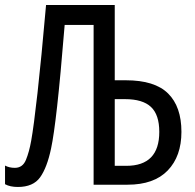

<svg xmlns="http://www.w3.org/2000/svg" viewBox="-21 -734 775 763"><path d="M50 9Q19 9 -1 -2V-76Q16 -67 38 -67Q69 -67 82 -98.5Q95 -130 103 -175Q113 -230 128 -364Q143 -498 162 -714H435V-415H479Q594 -415 647 -362.5Q700 -310 700 -210Q700 -113 645.5 -56.5Q591 0 486 0H351V-635H236Q219 -427 206 -311Q193 -195 182 -144Q166 -68 138.5 -29.5Q111 9 50 9ZM435 -75H481Q612 -75 612 -210Q612 -278 579 -309Q546 -340 476 -340H435Z"/></svg>

Font: Avrile Sans Condensed
Style: Regular
Weight: 400
Width: 3
Designer: Monotype Design Team
Foundry: Monotype Imaging Inc.
Version: Version 2.001;September 10, 2019;FontCreator 11.5.0.2425 64-